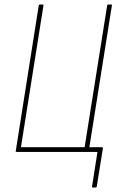

<svg xmlns="http://www.w3.org/2000/svg" viewBox="-20 -675 527 853"><path d="M393 158Q388 158 389 153L413 0H54Q49 0 50 -4L152 -650Q153 -655 158 -655H169Q174 -655 173 -650L73 -21H356L456 -650Q457 -655 461 -655H473Q478 -655 477 -650L377 -21H433Q438 -21 437 -15L410 153Q409 158 404 158Z"/></svg>

Font: Sofia Sans Condensed Thin
Style: Italic
Weight: 250
Italic angle: -9°
Version: Version 4.100